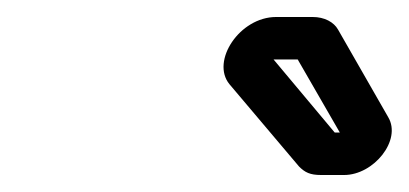

<svg xmlns="http://www.w3.org/2000/svg" viewBox="-20 -729 481 226"><path d="M375 -573H374L302 -659H330C331 -659 331 -658 331 -658L380 -573ZM358 -523H385C420 -523 453 -564 437 -591L378 -694C373 -703 362 -709 348 -709H305C262 -709 228 -657 250 -630L332 -533C339 -526 345 -523 358 -523Z"/></svg>

Font: DIN Rundschrift
Style: MittelKontKu
Weight: 400
Version: Version 1.027